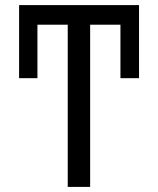

<svg xmlns="http://www.w3.org/2000/svg" viewBox="-20 -734 620 754"><path d="M246 0V-637H127V-427H55V-714H526V-427H453V-637H334V0Z"/></svg>

Font: Noto Sans SemiCondensed
Style: Regular
Weight: 400
Width: 4
Designer: Monotype Design Team
Foundry: Monotype Imaging Inc.
Version: Version 2.013; ttfautohint (v1.8.4.7-5d5b)